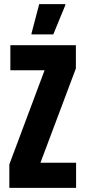

<svg xmlns="http://www.w3.org/2000/svg" viewBox="-20 -906 412 926"><path d="M25 0V-113L195 -567H30V-688H346V-576L175 -121H347V0ZM132 -740V-745L169 -886H295V-881L237 -740Z"/></svg>

Font: Saira ExtraCondensed ExtraBold
Style: Regular
Weight: 800
Width: 2
Designer: Hector Gatti with collaboration of the Omnibus-Type team
Foundry: Omnibus-Type
Version: Version 1.101